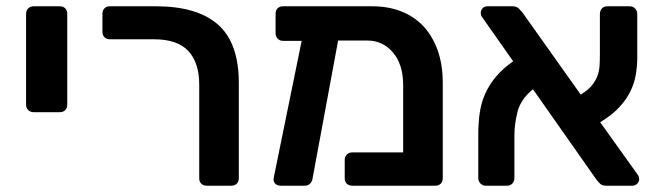

<svg xmlns="http://www.w3.org/2000/svg" viewBox="-20 -591 2103 611"><path d="M87 -234Q77 -234 70 -240.5Q63 -247 63 -258V-547Q63 -558 70 -564.5Q77 -571 87 -571H170Q181 -571 187.5 -564.5Q194 -558 194 -547V-258Q194 -247 187.5 -240.5Q181 -234 170 -234Z M638 0Q627 0 620.5 -6.5Q614 -13 614 -24V-322Q614 -391 579.5 -428.5Q545 -466 470 -466H330Q319 -466 312.5 -472.5Q306 -479 306 -490V-547Q306 -558 312.5 -564.5Q319 -571 330 -571H476Q608 -571 674 -512.5Q740 -454 740 -327V-24Q740 -13 733.5 -6.5Q727 0 716 0Z M1056 -462 975 -25Q974 -14 967 -7Q960 0 949 0H873Q862 0 855.5 -7Q849 -14 851 -25L940 -461H881Q870 -461 863.5 -468Q857 -475 857 -485V-547Q857 -558 863.5 -564.5Q870 -571 881 -571H1166Q1214 -571 1255 -555.5Q1296 -540 1325.5 -509.5Q1355 -479 1372 -433Q1389 -387 1389 -327V-24Q1389 -13 1382.5 -6.5Q1376 0 1365 0H1101Q1090 0 1083.5 -6.5Q1077 -13 1077 -24V-82Q1077 -92 1083.5 -99Q1090 -106 1101 -106H1263V-320Q1263 -386 1230.5 -424Q1198 -462 1149 -462Z M1910 0Q1896 0 1889.5 -6.5Q1883 -13 1879 -18L1676 -307Q1637 -275 1627 -235.5Q1617 -196 1617 -161V-25Q1617 -14 1610.5 -7Q1604 0 1593 0H1526Q1516 0 1509 -7Q1502 -14 1502 -25V-163Q1502 -199 1506.5 -231Q1511 -263 1523.5 -291.5Q1536 -320 1557.5 -346Q1579 -372 1613 -396L1516 -534Q1512 -539 1511 -542.5Q1510 -546 1510 -550Q1510 -559 1516 -565Q1522 -571 1531 -571H1610Q1624 -571 1631 -564Q1638 -557 1642 -552L1828 -290Q1851 -304 1863 -318.5Q1875 -333 1881 -349Q1887 -365 1888 -382Q1889 -399 1889 -416V-546Q1889 -557 1895.5 -564Q1902 -571 1913 -571H1984Q1994 -571 2001 -564Q2008 -557 2008 -546V-411Q2008 -382 2003.5 -354.5Q1999 -327 1986.5 -301Q1974 -275 1951 -250Q1928 -225 1890 -202L2008 -37Q2012 -32 2013 -28Q2014 -24 2014 -21Q2014 -12 2007.5 -6Q2001 0 1993 0Z"/></svg>

Font: Fz Rubik Med
Style: Regular
Weight: 500
Designer: Hubert and Fischer
Foundry: Hubert and Fischer
Version: Vit hóa bi FontZin.com